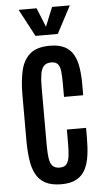

<svg xmlns="http://www.w3.org/2000/svg" viewBox="-63 -988 560 1036"><g transform="rotate(-5 217.5 -470.0)"><path d="M227.5 8.8Q173.8 8.8 140.4 -9Q106.9 -26.9 89.4 -60.5Q71.8 -94.2 65.4 -141.4Q59.1 -188.5 59.1 -246.6V-489.7Q59.1 -564.9 72 -621.3Q85 -677.7 121.6 -709.5Q158.2 -741.2 230 -741.2Q278.3 -741.2 309.1 -725.3Q339.8 -709.5 356.4 -679.9Q373 -650.4 379.4 -608.9Q385.7 -567.4 385.7 -516.6V-459.5H281.7V-528.3Q281.7 -568.4 279.1 -595.7Q276.4 -623 265.1 -637Q253.9 -650.9 228.5 -650.9Q202.1 -650.9 188.7 -636Q175.3 -621.1 170.7 -592.8Q166 -564.5 166 -525.9V-210.4Q166 -167.5 169.9 -138.7Q173.8 -109.9 186.8 -95.7Q199.7 -81.5 225.6 -81.5Q251.5 -81.5 263.2 -96.7Q274.9 -111.8 278.3 -140.4Q281.7 -168.9 281.7 -208.5V-282.7H385.7V-230Q385.7 -176.3 379.6 -132.6Q373.5 -88.9 356.9 -57.4Q340.3 -25.9 308.8 -8.5Q277.3 8.8 227.5 8.8ZM157.2 -800.8 78.6 -948.7H175.8L217.8 -845.2L259.8 -948.7H356L277.8 -800.8Z"/></g></svg>

Font: Antonio Medium
Style: Regular
Weight: 500
Designer: Vernon Adams
Foundry: Vernon Adams
Version: Version 1.002